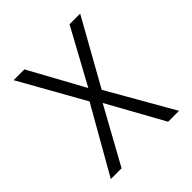

<svg xmlns="http://www.w3.org/2000/svg" viewBox="-191 -846 983 983"><g transform="rotate(-45 300.0 -355.0)"><path d="M53 0 257 -358 59 -710H137L301 -411L464 -710H541L343 -356L547 0H468L299 -305L131 0Z"/></g></svg>

Font: Geist Mono Light
Style: Regular
Weight: 300
Monospace: yes
Designer: Basement.studio, Andrés Briganti, Mateo Zaragoza
Foundry: Basement.studio, Vercel, Andrés Briganti, Guido Ferreyra, Mateo Zaragoza
Version: Version 1.500; ttfautohint (v1.8.4.7-5d5b)